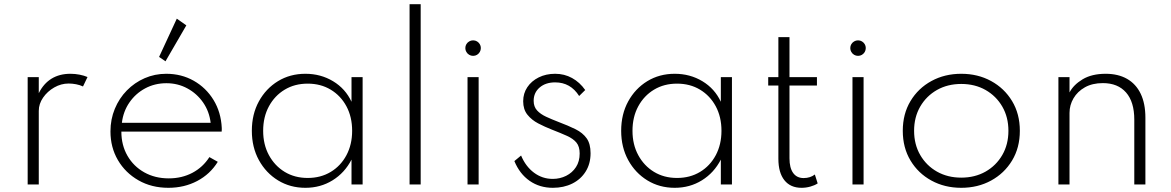

<svg xmlns="http://www.w3.org/2000/svg" viewBox="-20 -880 5588 916"><path d="M112 0V-512H165V-435.5Q188 -481.5 226 -504.8Q264 -528 316 -528Q338 -528 359.8 -523.8Q381.5 -519.5 397.5 -512.5L376 -467.5Q361.5 -474.5 343.2 -478Q325 -481.5 307.5 -481.5Q271.5 -481.5 238.8 -462.8Q206 -444 185.5 -414.2Q165 -384.5 165 -351V0Z M783.5 16Q703 16 640.5 -19.8Q578 -55.5 542.5 -116.2Q507 -177 507 -253Q507 -311 527.8 -361Q548.5 -411 585.2 -448.5Q622 -486 670.2 -507Q718.5 -528 773 -528Q845.5 -528 904.2 -494.8Q963 -461.5 998.8 -403Q1034.5 -344.5 1038 -269.5Q1038 -264.5 1038 -260.8Q1038 -257 1037.5 -252H559Q559 -187.5 588 -137Q617 -86.5 668.2 -57.8Q719.5 -29 785 -29Q847.5 -29 897.8 -55.5Q948 -82 979 -130.5L1019 -108Q982.5 -49 920.8 -16.5Q859 16 783.5 16ZM561.5 -294H985Q978.5 -348.5 949 -391Q919.5 -433.5 874 -458.2Q828.5 -483 774 -483Q718.5 -483 672.8 -458.5Q627 -434 597.5 -391.2Q568 -348.5 561.5 -294ZM769.5 -587.5 739 -608.5 823.5 -791 869 -759Z M1437 16Q1364.5 16 1306.8 -19.2Q1249 -54.5 1215.2 -116Q1181.5 -177.5 1181.5 -256Q1181.5 -335 1215 -396.2Q1248.5 -457.5 1306.2 -492.8Q1364 -528 1437 -528Q1510 -528 1569 -492.5Q1628 -457 1657 -394.5V-512H1710V0H1657V-118.5Q1624.5 -55.5 1566.8 -19.8Q1509 16 1437 16ZM1448 -31Q1510 -31 1557.8 -59.8Q1605.5 -88.5 1632.8 -139.5Q1660 -190.5 1660 -256Q1660 -322 1632.8 -372.8Q1605.5 -423.5 1557.8 -452.2Q1510 -481 1448 -481Q1386 -481 1338.2 -452.2Q1290.5 -423.5 1263 -372.8Q1235.5 -322 1235.5 -256Q1235.5 -190.5 1263 -139.8Q1290.5 -89 1338.2 -60Q1386 -31 1448 -31Z M1934 0V-860H1987V0Z M2210.5 0V-512H2263.5V0ZM2237 -613.5Q2227 -613.5 2218.5 -618.5Q2210 -623.5 2205 -632Q2200 -640.5 2200 -650.5Q2200 -661 2205 -669.2Q2210 -677.5 2218.5 -682.5Q2227 -687.5 2237 -687.5Q2247.5 -687.5 2255.8 -682.5Q2264 -677.5 2269 -669.2Q2274 -661 2274 -651Q2274 -640.5 2269 -632Q2264 -623.5 2255.8 -618.5Q2247.5 -613.5 2237 -613.5Z M2617.5 16Q2554.5 16 2506.8 -17.2Q2459 -50.5 2434 -111.5L2466 -138Q2488 -85.5 2527.8 -56Q2567.5 -26.5 2617 -26.5Q2651.5 -26.5 2681 -41.2Q2710.5 -56 2728 -83Q2745.5 -110 2745.5 -147.5Q2745.5 -181 2730 -199.8Q2714.5 -218.5 2684.5 -232Q2654.5 -245.5 2612 -262Q2579 -275 2547.8 -291.2Q2516.5 -307.5 2496.2 -332.8Q2476 -358 2476 -397Q2476 -434.5 2495.8 -464Q2515.5 -493.5 2550.2 -510.8Q2585 -528 2628.5 -528Q2672.5 -528 2709.2 -507.8Q2746 -487.5 2772 -450.5L2743 -422Q2702 -487 2628.5 -487Q2583 -487 2554.5 -462.5Q2526 -438 2526 -399Q2526 -371 2542.2 -353.2Q2558.5 -335.5 2585.5 -323Q2612.5 -310.5 2645 -298Q2691.5 -280.5 2725.8 -263.5Q2760 -246.5 2778.8 -220.2Q2797.5 -194 2797.5 -149Q2797.5 -99 2774.2 -61.8Q2751 -24.5 2710.2 -4.2Q2669.5 16 2617.5 16Z M3199 16Q3126.5 16 3068.8 -19.2Q3011 -54.5 2977.2 -116Q2943.5 -177.5 2943.5 -256Q2943.5 -335 2977 -396.2Q3010.5 -457.5 3068.2 -492.8Q3126 -528 3199 -528Q3272 -528 3331 -492.5Q3390 -457 3419 -394.5V-512H3472V0H3419V-118.5Q3386.5 -55.5 3328.8 -19.8Q3271 16 3199 16ZM3210 -31Q3272 -31 3319.8 -59.8Q3367.5 -88.5 3394.8 -139.5Q3422 -190.5 3422 -256Q3422 -322 3394.8 -372.8Q3367.5 -423.5 3319.8 -452.2Q3272 -481 3210 -481Q3148 -481 3100.2 -452.2Q3052.5 -423.5 3025 -372.8Q2997.5 -322 2997.5 -256Q2997.5 -190.5 3025 -139.8Q3052.5 -89 3100.2 -60Q3148 -31 3210 -31Z M3804 16Q3751 16 3722.2 -20.2Q3693.5 -56.5 3693.5 -122.5V-472H3645V-512H3693.5V-703H3746.5V-512H3877.5V-472H3746.5V-125Q3746.5 -79 3764 -54.8Q3781.5 -30.5 3814 -30.5Q3845.5 -30.5 3867.5 -47.5L3881 -5Q3866.5 4.5 3846 10.2Q3825.5 16 3804 16Z M4047 0V-512H4100V0ZM4073.5 -613.5Q4063.5 -613.5 4055 -618.5Q4046.5 -623.5 4041.5 -632Q4036.5 -640.5 4036.5 -650.5Q4036.5 -661 4041.5 -669.2Q4046.5 -677.5 4055 -682.5Q4063.5 -687.5 4073.5 -687.5Q4084 -687.5 4092.2 -682.5Q4100.5 -677.5 4105.5 -669.2Q4110.5 -661 4110.5 -651Q4110.5 -640.5 4105.5 -632Q4100.5 -623.5 4092.2 -618.5Q4084 -613.5 4073.5 -613.5Z M4566 16Q4487 16 4423.8 -18.5Q4360.5 -53 4323.8 -114.2Q4287 -175.5 4287 -256Q4287 -336.5 4323.8 -397.8Q4360.5 -459 4423.8 -493.5Q4487 -528 4566 -528Q4645 -528 4708.2 -493.5Q4771.5 -459 4808.5 -397.8Q4845.5 -336.5 4845.5 -256Q4845.5 -175.5 4808.5 -114.2Q4771.5 -53 4708.2 -18.5Q4645 16 4566 16ZM4566 -32.5Q4631 -32.5 4681.8 -61.2Q4732.5 -90 4761.8 -140.5Q4791 -191 4791 -256Q4791 -321 4761.8 -371.5Q4732.5 -422 4681.8 -450.8Q4631 -479.5 4566 -479.5Q4501 -479.5 4450.2 -450.8Q4399.5 -422 4370.2 -371.5Q4341 -321 4341 -256Q4341 -191 4370.2 -140.5Q4399.5 -90 4450.2 -61.2Q4501 -32.5 4566 -32.5Z M5029.5 0V-512H5082.5V-439Q5101.5 -475.5 5145.2 -501.8Q5189 -528 5255 -528Q5314.5 -528 5357 -503.8Q5399.5 -479.5 5422 -432.8Q5444.5 -386 5444.5 -318.5V0H5391.5V-309Q5391.5 -394 5352.2 -438.8Q5313 -483.5 5241.5 -483.5Q5191.5 -483.5 5156 -463.5Q5120.5 -443.5 5101.5 -411Q5082.5 -378.5 5082.5 -341.5V0Z"/></svg>

Font: Spartan Thin Light
Style: Regular
Weight: 300
Version: Version 1.004